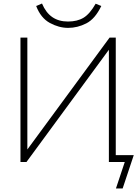

<svg xmlns="http://www.w3.org/2000/svg" viewBox="-20 -918 782 1088"><path d="M366 -760Q314 -760 262.5 -788Q211 -816 185 -884L218 -898Q240 -846 276.5 -821Q313 -796 365 -796Q418 -796 453.5 -817.5Q489 -839 522 -897L554 -884Q519 -811 469 -785.5Q419 -760 366 -760ZM637 150 687 0H597V-636L130 0H96V-705H135V-71L601 -705H636V-39H738L675 150Z"/></svg>

Font: Nunito Sans ExtraLight
Style: Regular
Weight: 200
Designer: Vernon Adams
Foundry: Vernon Adams
Version: Version 3.006; ttfautohint (v1.8.3)